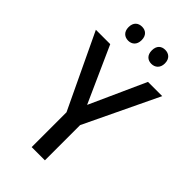

<svg xmlns="http://www.w3.org/2000/svg" viewBox="-273 -988 1068 1068"><g transform="rotate(45 261.0 -454.0)"><path d="M118 -853C118 -816 141 -798 170 -798C198 -798 221 -816 221 -853C221 -891 198 -908 170 -908C141 -908 118 -891 118 -853ZM301 -853C301 -816 323 -798 352 -798C380 -798 404 -816 404 -853C404 -891 380 -908 352 -908C323 -908 301 -891 301 -853ZM261 -384 113 -714H0L209 -274V0H313V-277L522 -714H410Z"/></g></svg>

Font: Noto Sans Devanagari UI SemiCondensed Medium
Style: Regular
Weight: 500
Width: 4
Designer: Jelle Bosma - Monotype Design Team
Foundry: Monotype Imaging Inc.
Version: Version 2.004